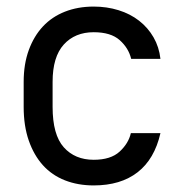

<svg xmlns="http://www.w3.org/2000/svg" viewBox="-20 -557 550 584"><path d="M265 7Q217 7 177.5 -8.5Q138 -24 110.5 -54.5Q83 -85 67.5 -129.5Q52 -174 52 -232V-308Q52 -362 67.5 -404.5Q83 -447 110.5 -476.5Q138 -506 177.5 -521.5Q217 -537 265 -537Q305 -537 340.5 -526Q376 -515 403 -494Q430 -473 447 -443.5Q464 -414 468 -378H379Q371 -411 344 -435Q317 -459 265 -459Q208 -459 174 -421.5Q140 -384 140 -308V-232Q140 -147 174 -109Q208 -71 265 -71Q317 -71 344 -96Q371 -121 378 -152H468Q450 -73 398.5 -33Q347 7 265 7Z"/></svg>

Font: Golos UI
Style: Regular
Weight: 400
Designer: A.Korolkova, Vitaly Kuzmin
Foundry: ParaType Ltd
Version: Version 2.000